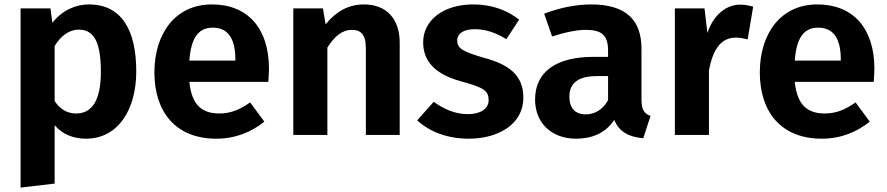

<svg xmlns="http://www.w3.org/2000/svg" viewBox="-20 -610 4010 868"><path d="M382 -590C324 -590 262 -565 217 -507L208 -572H73V238L227 220V-44C262 -3 311 17 369 17C512 17 596 -112 596 -287C596 -472 531 -590 382 -590ZM324 -97C284 -97 252 -116 227 -153V-402C254 -446 291 -476 336 -476C399 -476 436 -430 436 -286C436 -152 394 -97 324 -97Z M1196 -299C1196 -482 1100 -590 938 -590C771 -590 678 -456 678 -283C678 -104 774 17 958 17C1047 17 1119 -15 1175 -60L1111 -147C1061 -112 1020 -97 972 -97C898 -97 847 -130 836 -240H1193C1194 -256 1196 -280 1196 -299ZM1044 -336H836C844 -445 881 -485 942 -485C1015 -485 1044 -429 1044 -342Z M1626 -590C1554 -590 1498 -557 1452 -500L1440 -572H1306V0H1460V-395C1492 -446 1527 -475 1571 -475C1609 -475 1634 -457 1634 -391V0H1787V-417C1787 -525 1727 -590 1626 -590Z M2120 -590C1981 -590 1893 -516 1893 -419C1893 -333 1947 -275 2062 -243C2168 -214 2189 -200 2189 -157C2189 -118 2152 -94 2095 -94C2038 -94 1985 -117 1941 -150L1866 -66C1920 -16 2000 17 2099 17C2235 17 2346 -50 2346 -168C2346 -270 2282 -318 2167 -349C2067 -378 2047 -393 2047 -427C2047 -458 2075 -478 2126 -478C2176 -478 2222 -462 2269 -433L2327 -521C2273 -564 2203 -590 2120 -590Z M2880 -159V-390C2880 -519 2811 -590 2652 -590C2587 -590 2512 -576 2440 -548L2476 -445C2533 -464 2589 -475 2627 -475C2698 -475 2729 -453 2729 -381V-353H2663C2494 -353 2399 -285 2399 -160C2399 -56 2471 17 2585 17C2653 17 2716 -6 2757 -68C2780 -12 2824 9 2888 15L2921 -86C2894 -96 2880 -112 2880 -159ZM2628 -93C2580 -93 2554 -122 2554 -173C2554 -235 2595 -266 2679 -266H2729V-157C2706 -116 2671 -93 2628 -93Z M3327 -589C3261 -589 3205 -541 3178 -461L3165 -572H3031V0H3185V-293C3204 -387 3238 -440 3308 -440C3327 -440 3341 -436 3360 -432L3385 -580C3366 -585 3348 -589 3327 -589Z M3933 -299C3933 -482 3837 -590 3675 -590C3508 -590 3415 -456 3415 -283C3415 -104 3511 17 3695 17C3784 17 3856 -15 3912 -60L3848 -147C3798 -112 3757 -97 3709 -97C3635 -97 3584 -130 3573 -240H3930C3931 -256 3933 -280 3933 -299ZM3781 -336H3573C3581 -445 3618 -485 3679 -485C3752 -485 3781 -429 3781 -342Z"/></svg>

Font: Glow Sans TC Normal
Style: Bold
Weight: 700
Designer: Ryoko NISHIZUKA (kana, bopomofo & ideographs); Paul D. Hunt (Latin, Greek & Cyrillic); Sandoll Communications, Soo-young
Version: Version 0.93